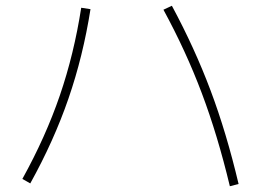

<svg xmlns="http://www.w3.org/2000/svg" viewBox="-20 -688 904 666"><path d="M546.9 -654.3 576.2 -668Q655.3 -521 710.4 -374.3Q765.6 -227.5 807.6 -49.8L777.3 -42Q734.9 -219.2 679.9 -365Q625 -510.7 546.9 -654.3ZM261.7 -661.1 293.9 -656.2Q268.1 -492.7 217.5 -346.2Q167 -199.7 85 -51.8L57.6 -67.4Q138.2 -212.9 187.5 -356.7Q236.8 -500.5 261.7 -661.1Z"/></svg>

Font: Pretendard GOV Thin
Style: Regular
Weight: 100
Designer: Base glyphs from Inter by Rasmus Andersson; Hangeul glyphs from Noto Sans CJK(Source Han Sans) by Jang Soo-young and Kan
Foundry: Kil Hyung-jin
Version: Version 1.309